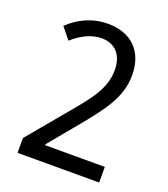

<svg xmlns="http://www.w3.org/2000/svg" viewBox="-133 -818 797 913"><g transform="rotate(20 265.0 -362.0)"><path d="M62 0H475V-79H173V-84L294 -230C384 -340 448 -421 448 -533C448 -653 375 -724 258 -724C176 -724 111 -690 60 -642L107 -584C145 -618 196 -649 252 -649C317 -649 362 -608 362 -527C362 -430 299 -359 219 -263L62 -75Z"/></g></svg>

Font: Noto Sans Mono Condensed
Style: Regular
Weight: 400
Width: 3
Designer: Monotype Design Team
Foundry: Monotype Imaging Inc.
Version: Version 2.014